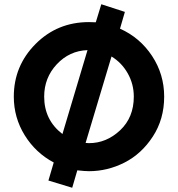

<svg xmlns="http://www.w3.org/2000/svg" viewBox="-20 -806 838 904"><path d="M568 -750 545 -671Q639 -629 696 -542.5Q753 -456 753 -351Q753 -245 699.5 -163Q646 -81 566 -40.5Q486 0 399 0Q380 0 344 -4L320 78L208 44L233 -41Q148 -86 96.5 -169Q45 -252 45 -351Q45 -496 147.5 -599Q250 -702 399 -702Q421 -702 431 -701L457 -786ZM274 -175 392 -570Q307 -567 247.5 -503.5Q188 -440 188 -351Q188 -241 274 -175ZM383 -133 399 -132Q481 -132 545.5 -192.5Q610 -253 610 -351Q610 -410 581.5 -460.5Q553 -511 505 -540Z"/></svg>

Font: LilGrotesk Bold
Style: Regular
Weight: 700
Designer: BSozoo
Foundry: BSozoo
Version: Version 1.001;PS 001.001;hotconv 1.0.70;makeotf.lib2.5.58329